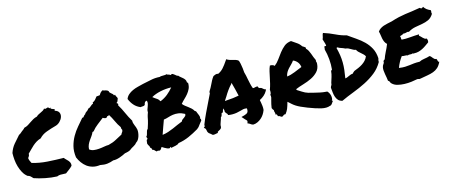

<svg xmlns="http://www.w3.org/2000/svg" viewBox="-43 -1128 3938 1676"><g transform="rotate(-15 1926.0 -290.0)"><path d="M406.2 2Q390.6 2.9 367.7 1Q344.7 -1 325.2 7.8Q273.4 5.9 219.7 -4.9Q166 -15.6 121.1 -31.2Q111.3 -42 101.6 -51.3Q91.8 -60.5 75.2 -64.5Q51.8 -83 37.1 -109.9Q22.5 -136.7 13.7 -167Q4.9 -197.3 2 -229Q-1 -260.7 0 -290Q14.6 -334 41.5 -365.7Q68.4 -397.5 96.7 -428.7Q109.4 -434.6 115.7 -440.9Q122.1 -447.3 129.4 -452.6Q136.7 -458 144 -463.4Q151.4 -468.8 157.2 -476.6Q177.7 -481.4 192.9 -490.7Q208 -500 222.7 -510.3Q237.3 -520.5 252.9 -529.3Q268.6 -538.1 289.1 -543Q296.9 -551.8 307.6 -557.1Q318.4 -562.5 329.6 -567.9Q340.8 -573.2 351.1 -579.1Q361.3 -585 367.2 -594.7Q372.1 -586.9 380.9 -589.4Q389.6 -591.8 397.5 -594.7Q402.3 -595.7 405.8 -592.8Q409.2 -589.8 412.1 -586.9Q415 -584 417.5 -583.5Q419.9 -583 421.9 -587.9Q426.8 -587.9 424.8 -583Q422.9 -578.1 421.9 -576.2Q429.7 -577.1 435.1 -572.8Q440.4 -568.4 452.1 -567.4Q456.1 -562.5 454.1 -560.1Q452.1 -557.6 452.1 -551.8Q481.4 -543 489.3 -523.9Q497.1 -504.9 490.2 -484.4Q483.4 -463.9 465.8 -446.3Q448.2 -428.7 427.7 -422.9Q380.9 -410.2 339.4 -395Q297.9 -379.9 271.5 -350.6Q248 -343.8 230 -332.5Q211.9 -321.3 195.8 -307.1Q179.7 -293 165.5 -277.8Q151.4 -262.7 135.7 -248Q136.7 -234.4 131.3 -227.1Q126 -219.7 121.1 -211.9Q123 -197.3 127.9 -186Q132.8 -174.8 138.7 -164.1Q203.1 -144.5 275.9 -139.6Q348.6 -134.8 421.9 -133.8Q428.7 -124 438 -115.7Q447.3 -107.4 455.1 -98.1Q462.9 -88.9 467.8 -77.6Q472.7 -66.4 469.7 -49.8Q456.1 -35.2 439.5 -22.9Q422.9 -10.7 406.2 2Z M1083 -293Q1082 -281.2 1085 -270.5Q1087.9 -259.8 1092.3 -249.5Q1096.7 -239.3 1100.6 -228.5Q1104.5 -217.8 1106.4 -207Q1108.4 -193.4 1106.4 -177.2Q1104.5 -161.1 1099.6 -146Q1094.7 -130.9 1086.9 -118.7Q1079.1 -106.4 1068.4 -100.6Q1054.7 -83 1035.2 -73.2Q1015.6 -63.5 999 -49.8Q988.3 -43 975.1 -40Q961.9 -37.1 948.2 -34.2Q937.5 -28.3 922.9 -22Q908.2 -15.6 892.6 -10.3Q877 -4.9 861.3 -2.4Q845.7 0 834 -1Q804.7 9.8 776.9 13.2Q749 16.6 711.9 8.8Q676.8 13.7 647 5.9Q617.2 -2 594.2 -19Q571.3 -36.1 554.2 -60.1Q537.1 -84 526.4 -110.4Q518.6 -166 530.3 -211.4Q542 -256.8 564 -295.4Q585.9 -334 614.3 -366.7Q642.6 -399.4 668.9 -430.7Q674.8 -428.7 678.2 -431.2Q681.6 -433.6 684.6 -438Q687.5 -442.4 690.9 -446.3Q694.3 -450.2 699.2 -451.2Q706.1 -465.8 719.2 -473.1Q732.4 -480.5 740.2 -494.1Q749 -496.1 754.9 -500Q760.7 -503.9 766.1 -508.8Q771.5 -513.7 777.3 -518.1Q783.2 -522.5 791 -524.4V-535.2Q808.6 -543 816.9 -553.2Q825.2 -563.5 836.9 -578.1Q845.7 -579.1 851.1 -579.1Q856.4 -579.1 867.2 -581.1Q875 -594.7 881.3 -601.6Q887.7 -608.4 900.4 -616.2Q912.1 -610.4 926.3 -608.4Q940.4 -606.4 951.2 -595.7Q952.1 -585.9 957 -580.6Q961.9 -575.2 967.8 -570.8Q973.6 -566.4 979 -561.5Q984.4 -556.6 986.3 -547.9Q990.2 -546.9 991.7 -548.8Q993.2 -550.8 997.1 -549.8Q1000 -536.1 1003.9 -531.7Q1007.8 -527.3 1011.7 -514.6Q1006.8 -504.9 1004.4 -494.6Q1002 -484.4 992.2 -479.5Q991.2 -472.7 996.1 -472.2Q1001 -471.7 1002 -466.8Q1002.9 -458 999 -454.1Q1022.5 -416 1041 -373.5Q1059.6 -331.1 1083 -293ZM960.9 -200.2Q964.8 -210.9 971.2 -217.8Q977.5 -224.6 978.5 -238.3Q973.6 -246.1 972.7 -250.5Q971.7 -254.9 971.7 -264.6Q950.2 -294.9 934.6 -329.6Q918.9 -364.3 899.4 -394.5Q897.5 -390.6 892.6 -386.7Q887.7 -382.8 881.8 -388.7Q879.9 -380.9 875 -377.4Q870.1 -374 864.3 -374.5Q858.4 -375 852.1 -377.4Q845.7 -379.9 840.8 -383.8Q812.5 -361.3 784.2 -339.8Q755.9 -318.4 733.4 -290Q729.5 -288.1 728.5 -288.6Q727.5 -289.1 722.7 -287.1Q714.8 -268.6 703.6 -253.4Q692.4 -238.3 681.6 -222.7Q670.9 -207 663.1 -189.5Q655.3 -171.9 654.3 -148.4Q670.9 -134.8 693.4 -131.8Q715.8 -128.9 739.7 -130.9Q763.7 -132.8 786.6 -137.2Q809.6 -141.6 829.1 -141.6Q870.1 -151.4 899.4 -167.5Q928.7 -183.6 960.9 -200.2Z M1659.2 -159.2Q1665 -156.2 1666 -149.4Q1667 -142.6 1666 -138.7Q1648.4 -116.2 1641.6 -107.4Q1634.8 -98.6 1631.8 -94.2Q1628.9 -89.8 1625.5 -86.9Q1622.1 -84 1610.4 -74.2Q1566.4 -47.9 1520 -27.3Q1473.6 -6.8 1422.9 1Q1415 11.7 1393.1 16.1Q1371.1 20.5 1352.5 24.4Q1348.6 22.5 1348.1 19Q1347.7 15.6 1343.8 13.7Q1342.8 23.4 1335 23.9Q1327.1 24.4 1315.9 20Q1304.7 15.6 1292.5 8.3Q1280.3 1 1271.5 -4.9Q1266.6 2.9 1261.2 10.7Q1255.9 18.6 1248 21.5Q1237.3 19.5 1231.9 18.6Q1226.6 17.6 1221.7 22.5Q1215.8 19.5 1212.4 15.6Q1209 11.7 1205.6 8.3Q1202.1 4.9 1197.8 2Q1193.4 -1 1185.5 -2.9Q1187.5 -6.8 1183.6 -15.1Q1179.7 -23.4 1171.9 -25.4Q1175.8 -32.2 1168.5 -42.5Q1161.1 -52.7 1157.2 -65.4Q1159.2 -76.2 1160.2 -88.9Q1161.1 -101.6 1171.9 -103.5Q1170.9 -110.4 1168.9 -115.2Q1167 -120.1 1165 -125Q1171.9 -130.9 1174.8 -139.2Q1177.7 -147.5 1179.7 -156.2Q1181.6 -165 1184.6 -173.8Q1187.5 -182.6 1195.3 -188.5Q1204.1 -217.8 1209 -231.9Q1213.9 -246.1 1216.3 -259.8Q1218.8 -273.4 1222.2 -289.1Q1225.6 -304.7 1234.4 -328.1Q1233.4 -342.8 1237.3 -354Q1241.2 -365.2 1245.6 -376.5Q1250 -387.7 1252.9 -399.9Q1255.9 -412.1 1252 -428.7Q1238.3 -427.7 1232.4 -419.4Q1226.6 -411.1 1224.6 -397.5Q1216.8 -389.6 1205.6 -390.1Q1194.3 -390.6 1185.5 -387.7Q1151.4 -401.4 1128.9 -426.8Q1106.4 -452.1 1092.8 -486.3Q1101.6 -508.8 1119.1 -523.9Q1136.7 -539.1 1159.2 -549.3Q1181.6 -559.6 1207 -565.9Q1232.4 -572.3 1255.9 -578.1Q1293.9 -585 1332 -593.8Q1370.1 -602.5 1414.1 -599.6Q1419.9 -602.5 1428.2 -603Q1436.5 -603.5 1445.3 -603.5Q1454.1 -603.5 1462.4 -604Q1470.7 -604.5 1476.6 -607.4Q1481.4 -601.6 1490.7 -600.1Q1500 -598.6 1510.7 -590.8Q1522.5 -599.6 1530.8 -594.7Q1539.1 -589.8 1545.9 -584Q1552.7 -578.1 1559.1 -573.2Q1565.4 -568.4 1572.3 -568.4Q1579.1 -559.6 1589.4 -551.8Q1599.6 -543.9 1608.9 -535.6Q1618.2 -527.3 1624.5 -517.6Q1630.9 -507.8 1630.9 -495.1Q1629.9 -490.2 1633.8 -489.3Q1637.7 -488.3 1639.6 -485.4Q1640.6 -455.1 1630.4 -433.1Q1620.1 -411.1 1605 -392.6Q1589.8 -374 1571.8 -357.4Q1553.7 -340.8 1539.1 -322.3Q1548.8 -309.6 1561.5 -299.8Q1574.2 -290 1587.4 -280.3Q1600.6 -270.5 1612.3 -259.8Q1624 -249 1631.8 -234.4Q1633.8 -232.4 1636.7 -231Q1639.6 -229.5 1642.6 -227.5Q1645.5 -217.8 1650.4 -207.5Q1655.3 -197.3 1658.7 -188Q1662.1 -178.7 1663.1 -171.4Q1664.1 -164.1 1659.2 -159.2ZM1487.3 -485.4Q1437.5 -487.3 1388.2 -476.6Q1338.9 -465.8 1305.7 -446.3Q1322.3 -432.6 1339.4 -421.9Q1356.4 -411.1 1366.2 -392.6Q1404.3 -408.2 1433.6 -432.1Q1462.9 -456.1 1487.3 -485.4ZM1500 -173.8Q1502.9 -183.6 1510.7 -189.5Q1518.6 -195.3 1526.4 -200.7Q1534.2 -206.1 1540 -212.4Q1545.9 -218.8 1544.9 -230.5Q1513.7 -247.1 1487.8 -250.5Q1461.9 -253.9 1439 -250.5Q1416 -247.1 1395 -240.2Q1374 -233.4 1352.5 -230.5Q1341.8 -202.1 1330.1 -168.9Q1318.4 -135.7 1307.6 -104.5Q1336.9 -108.4 1361.3 -116.7Q1385.7 -125 1408.7 -134.8Q1431.6 -144.5 1453.6 -154.8Q1475.6 -165 1500 -173.8Z M2212.9 -82Q2207 -65.4 2195.8 -48.3Q2184.6 -31.2 2169.4 -18.1Q2154.3 -4.9 2135.7 3.9Q2117.2 12.7 2096.7 13.7Q2084 10.7 2079.6 7.3Q2075.2 3.9 2070.3 1Q2067.4 -1 2064.9 -2.4Q2062.5 -3.9 2060.5 -4.9L2048.8 -9.8L2052.7 -22.5Q2054.7 -30.3 2051.8 -34.7Q2048.8 -39.1 2040 -46.9Q2037.1 -49.8 2034.2 -52.7Q2031.2 -55.7 2029.3 -58.6L2012.7 -77.1L2039.1 -84Q2063.5 -90.8 2071.8 -101.6Q2080.1 -112.3 2078.1 -137.7Q2058.6 -141.6 2045.4 -138.7Q2032.2 -135.7 2018.6 -131.8Q2001 -127 1982.9 -123.5Q1964.8 -120.1 1943.4 -120.1Q1935.5 -120.1 1928.7 -120.6Q1921.9 -121.1 1914.1 -122.1L1904.3 -124Q1902.3 -134.8 1900.4 -136.2Q1898.4 -137.7 1896.5 -139.6Q1891.6 -144.5 1886.2 -152.8Q1880.9 -161.1 1883.8 -173.8Q1878.9 -182.6 1877.9 -191.4Q1872.1 -179.7 1869.1 -167L1865.2 -157.2L1855.5 -155.3Q1853.5 -154.3 1852.5 -150.9Q1851.6 -147.5 1851.6 -145.5L1846.7 -128.9Q1844.7 -127 1842.8 -125.5Q1840.8 -124 1838.9 -122.1Q1836.9 -113.3 1834 -104.5Q1831.1 -95.7 1828.1 -87.9Q1823.2 -75.2 1819.8 -63Q1816.4 -50.8 1817.4 -39.1L1813.5 -28.3Q1808.6 -22.5 1802.7 -19Q1796.9 -15.6 1791 -12.7Q1789.1 -10.7 1785.6 -9.3Q1782.2 -7.8 1780.3 -6.8L1777.3 3.9L1765.6 5.9Q1754.9 7.8 1750.5 8.8Q1746.1 9.8 1740.2 9.8L1730.5 8.8Q1719.7 0 1713.9 -5.4Q1708 -10.7 1700.2 -15.6Q1691.4 -27.3 1690.4 -33.2Q1689.5 -39.1 1688.5 -43.9Q1686.5 -49.8 1686 -53.7Q1685.5 -57.6 1683.6 -59.6L1670.9 -71.3L1681.6 -80.1L1682.6 -96.7Q1702.1 -146.5 1724.1 -192.4Q1746.1 -238.3 1769.5 -286.1Q1777.3 -301.8 1784.7 -317.4Q1792 -333 1799.8 -348.6Q1798.8 -351.6 1798.8 -355.5Q1798.8 -359.4 1800.8 -364.3Q1811.5 -380.9 1818.4 -394Q1825.2 -407.2 1832 -420.9Q1839.8 -437.5 1848.1 -453.1Q1856.4 -468.8 1869.1 -485.4L1884.8 -492.2Q1887.7 -493.2 1891.6 -494.6Q1895.5 -496.1 1900.4 -496.1L1915 -494.1Q1942.4 -506.8 1962.9 -529.8Q1983.4 -552.7 2004.9 -585L2014.6 -598.6L2027.3 -590.8Q2032.2 -587.9 2041 -585.4Q2049.8 -583 2059.6 -580.1Q2077.1 -576.2 2092.8 -571.3Q2108.4 -566.4 2118.2 -556.6Q2124 -541 2125 -533.2Q2126 -525.4 2127.9 -517.6Q2130.9 -501 2133.3 -484.4Q2135.7 -467.8 2136.7 -447.3Q2141.6 -430.7 2145 -414.6Q2148.4 -398.4 2151.4 -381.8Q2156.2 -358.4 2161.1 -336.4Q2166 -314.5 2173.8 -294.9Q2181.6 -294.9 2183.6 -293.9Q2188.5 -295.9 2193.8 -296.9Q2199.2 -297.9 2206.1 -298.8L2216.8 -299.8L2220.7 -290Q2221.7 -285.2 2230.5 -280.3Q2243.2 -279.3 2249 -274.9Q2254.9 -270.5 2259.8 -265.6Q2263.7 -261.7 2267.6 -259.8L2282.2 -253.9L2274.4 -239.3Q2264.6 -221.7 2246.6 -205.6Q2228.5 -189.5 2206.1 -178.7Q2207 -172.9 2207.5 -167.5Q2208 -162.1 2210 -156.2Q2212.9 -139.6 2214.8 -122.1Q2216.8 -104.5 2214.8 -85.9ZM1930.7 -251Q1960 -252.9 1983.9 -255.4Q2007.8 -257.8 2037.1 -263.7Q2030.3 -293 2022.5 -324.7Q2014.6 -356.4 2005.9 -387.7L2000 -377.9Q1980.5 -357.4 1962.4 -332Q1944.3 -306.6 1931.6 -284.2Q1925.8 -275.4 1919.9 -266.6Q1914.1 -257.8 1909.2 -249Q1915 -250 1920.4 -250Q1925.8 -250 1930.7 -251Z M2434.6 -101.6Q2423.8 -62.5 2415.5 -42.5Q2407.2 -22.5 2390.6 -1Q2377.9 -2.9 2373 2Q2368.2 6.8 2362.3 10.7Q2353.5 12.7 2349.6 10.7Q2345.7 8.8 2342.8 6.3Q2339.8 3.9 2335.4 1.5Q2331.1 -1 2322.3 -1Q2320.3 -8.8 2317.9 -15.6Q2315.4 -22.5 2304.7 -20.5Q2306.6 -28.3 2305.7 -33.7Q2304.7 -39.1 2303.2 -43.5Q2301.8 -47.9 2300.8 -52.2Q2299.8 -56.6 2301.8 -63.5Q2296.9 -63.5 2293.9 -70.3Q2291 -77.1 2287.1 -84Q2290 -101.6 2293 -117.2Q2295.9 -132.8 2300.3 -146.5Q2304.7 -160.2 2307.6 -173.8Q2310.5 -187.5 2304.7 -202.1Q2308.6 -199.2 2310.5 -203.6Q2312.5 -208 2313.5 -215.3Q2314.5 -222.7 2314.5 -230Q2314.5 -237.3 2313.5 -242.2Q2323.2 -267.6 2329.6 -294.4Q2335.9 -321.3 2341.3 -347.7Q2346.7 -374 2352.5 -399.4Q2358.4 -424.8 2368.2 -446.3Q2378.9 -448.2 2392.1 -443.8Q2405.3 -439.5 2408.2 -432.6Q2433.6 -452.1 2453.1 -480Q2472.7 -507.8 2493.2 -534.2Q2513.7 -560.5 2538.6 -581.1Q2563.5 -601.6 2601.6 -605.5Q2621.1 -590.8 2645 -575.7Q2668.9 -560.5 2684.6 -536.1Q2692.4 -532.2 2697.8 -527.8Q2703.1 -523.4 2710.9 -518.6V-506.8Q2722.7 -496.1 2730 -481.9Q2737.3 -467.8 2743.2 -451.7Q2749 -435.5 2754.9 -419.4Q2760.7 -403.3 2768.6 -388.7Q2766.6 -383.8 2766.6 -380.4Q2766.6 -377 2768.1 -373Q2769.5 -369.1 2770.5 -365.2Q2771.5 -361.3 2770.5 -354.5Q2767.6 -311.5 2742.7 -285.2Q2717.8 -258.8 2682.6 -241.7Q2647.5 -224.6 2607.4 -212.9Q2567.4 -201.2 2535.2 -187.5Q2535.2 -183.6 2538.6 -183.6Q2542 -183.6 2541 -178.7Q2564.5 -164.1 2578.1 -155.3Q2591.8 -146.5 2604 -140.6Q2616.2 -134.8 2630.4 -130.4Q2644.5 -126 2669.9 -120.1Q2695.3 -114.3 2709.5 -110.8Q2723.6 -107.4 2735.4 -105Q2747.1 -102.5 2759.3 -101.1Q2771.5 -99.6 2793.9 -97.7Q2802.7 -88.9 2809.1 -76.7Q2815.4 -64.5 2817.4 -52.2Q2819.3 -40 2818.4 -28.8Q2817.4 -17.6 2811.5 -10.7Q2812.5 -7.8 2815.9 -8.3Q2819.3 -8.8 2823.2 -7.8Q2817.4 -3.9 2813.5 2Q2809.6 7.8 2805.7 13.7Q2801.8 19.5 2796.9 23.9Q2792 28.3 2783.2 29.3Q2752.9 41 2707 30.8Q2661.1 20.5 2590.8 -6.8Q2555.7 -20.5 2533.7 -30.8Q2511.7 -41 2495.6 -51.3Q2479.5 -61.5 2466.3 -73.2Q2453.1 -85 2434.6 -101.6ZM2574.2 -436.5Q2563.5 -420.9 2550.3 -408.2Q2537.1 -395.5 2524.9 -382.3Q2512.7 -369.1 2502.9 -353Q2493.2 -336.9 2489.3 -315.4Q2523.4 -319.3 2560.5 -334.5Q2597.7 -349.6 2630.9 -363.3Q2627 -393.6 2609.9 -412.1Q2592.8 -430.7 2574.2 -436.5Z M3299.8 -263.7Q3298.8 -258.8 3297.9 -255.4Q3296.9 -252 3295.9 -249Q3294.9 -246.1 3294.9 -241.7Q3294.9 -237.3 3294.9 -230.5Q3265.6 -178.7 3221.2 -143.6Q3176.8 -108.4 3123.5 -81.5Q3070.3 -54.7 3012.7 -32.7Q2955.1 -10.7 2900.4 14.6Q2877 8.8 2864.7 -4.9Q2852.5 -18.6 2846.2 -36.6Q2839.8 -54.7 2837.4 -76.7Q2835 -98.6 2833 -122.1Q2835.9 -132.8 2841.3 -140.1Q2846.7 -147.5 2846.7 -161.1Q2854.5 -186.5 2862.3 -210.9Q2870.1 -235.4 2872.1 -260.7Q2875 -268.6 2882.8 -271.5Q2887.7 -318.4 2883.3 -366.7Q2878.9 -415 2867.2 -457Q2868.2 -466.8 2869.6 -471.2Q2871.1 -475.6 2869.1 -477.5Q2868.2 -485.4 2874.5 -485.4Q2880.9 -485.4 2887.7 -485.4Q2887.7 -500 2882.3 -514.6Q2877 -529.3 2872.1 -547.9Q2878.9 -562.5 2880.9 -576.7Q2882.8 -590.8 2889.6 -601.6Q2942.4 -585 2990.7 -561.5Q3039.1 -538.1 3085.9 -527.3Q3121.1 -502 3158.2 -477.1Q3195.3 -452.1 3225.6 -422.4Q3255.9 -392.6 3276.4 -354.5Q3296.9 -316.4 3299.8 -263.7ZM3068.4 -210Q3088.9 -217.8 3108.9 -226.6Q3128.9 -235.4 3146 -246.6Q3163.1 -257.8 3176.8 -272.5Q3190.4 -287.1 3199.2 -307.6Q3193.4 -319.3 3183.6 -328.6Q3173.8 -337.9 3164.1 -346.2Q3154.3 -354.5 3145 -363.3Q3135.7 -372.1 3129.9 -384.8Q3117.2 -386.7 3107.4 -392.1Q3097.7 -397.5 3088.4 -402.8Q3079.1 -408.2 3068.8 -413.1Q3058.6 -418 3044.9 -418.9Q3023.4 -429.7 3006.3 -434.6Q2989.3 -439.5 2980.5 -447.3Q2973.6 -447.3 2969.7 -444.3Q2979.5 -407.2 2984.4 -374.5Q2989.3 -341.8 2989.7 -309.1Q2990.2 -276.4 2986.3 -242.2Q2982.4 -208 2975.6 -168Q2985.4 -168.9 2993.7 -172.4Q3002 -175.8 3010.3 -179.7Q3018.6 -183.6 3027.8 -187Q3037.1 -190.4 3049.8 -191.4Q3052.7 -197.3 3058.1 -201.2Q3063.5 -205.1 3068.4 -210Z M3850.6 -549.8Q3851.6 -543 3851.1 -539.6Q3850.6 -536.1 3850.1 -533.2Q3849.6 -530.3 3849.6 -526.9Q3849.6 -523.4 3851.6 -516.6Q3831.1 -483.4 3804.2 -471.2Q3777.3 -459 3746.1 -453.6Q3714.8 -448.2 3682.1 -442.4Q3649.4 -436.5 3617.2 -417Q3604.5 -421.9 3594.2 -417Q3584 -412.1 3564.5 -414.1Q3558.6 -408.2 3549.8 -405.8Q3541 -403.3 3532.2 -400.4Q3536.1 -391.6 3535.6 -382.3Q3535.2 -373 3538.1 -367.2Q3572.3 -364.3 3613.8 -368.2Q3655.3 -372.1 3695.3 -373Q3696.3 -368.2 3694.3 -366.7Q3692.4 -365.2 3693.4 -361.3Q3700.2 -356.4 3707 -349.1Q3713.9 -341.8 3720.7 -335Q3727.5 -328.1 3734.9 -323.7Q3742.2 -319.3 3752 -320.3Q3755.9 -312.5 3757.3 -303.2Q3758.8 -293.9 3754.9 -284.2Q3739.3 -273.4 3723.6 -262.2Q3708 -251 3690.9 -242.2Q3673.8 -233.4 3654.8 -228Q3635.7 -222.7 3612.3 -223.6Q3607.4 -223.6 3605 -223.6Q3602.5 -223.6 3598.6 -226.6Q3590.8 -221.7 3576.7 -223.6Q3562.5 -225.6 3554.7 -220.7Q3543.9 -225.6 3528.8 -225.1Q3513.7 -224.6 3502 -228.5Q3486.3 -208 3473.6 -184.6Q3460.9 -161.1 3451.2 -134.8Q3484.4 -129.9 3506.3 -130.9Q3528.3 -131.8 3547.9 -134.3Q3567.4 -136.7 3587.9 -139.2Q3608.4 -141.6 3639.6 -140.6Q3659.2 -151.4 3686 -154.8Q3712.9 -158.2 3735.4 -166Q3743.2 -163.1 3749 -155.8Q3754.9 -148.4 3760.3 -142.1Q3765.6 -135.7 3771.5 -130.9Q3777.3 -126 3786.1 -127Q3790 -123 3791.5 -117.7Q3793 -112.3 3793.9 -107.4Q3794.9 -102.5 3797.4 -99.1Q3799.8 -95.7 3805.7 -96.7Q3791 -64.5 3772 -47.4Q3752.9 -30.3 3728.5 -21.5Q3704.1 -12.7 3674.3 -7.8Q3644.5 -2.9 3608.4 3.9Q3599.6 5.9 3593.8 3.4Q3587.9 1 3580.1 1Q3557.6 5.9 3526.4 9.8Q3495.1 13.7 3462.9 12.7Q3430.7 11.7 3401.4 4.4Q3372.1 -2.9 3353.5 -21.5Q3345.7 -28.3 3343.3 -37.6Q3340.8 -46.9 3330.1 -51.8Q3329.1 -64.5 3326.2 -80.1Q3323.2 -95.7 3320.3 -112.8Q3317.4 -129.9 3315.9 -146.5Q3314.5 -163.1 3317.4 -176.8Q3320.3 -191.4 3329.6 -203.1Q3338.9 -214.8 3335.9 -228.5Q3340.8 -229.5 3341.8 -233.9Q3342.8 -238.3 3349.6 -237.3Q3355.5 -254.9 3362.3 -270.5Q3369.1 -286.1 3376.5 -300.8Q3383.8 -315.4 3391.1 -330.6Q3398.4 -345.7 3405.3 -364.3Q3391.6 -377 3385.3 -392.1Q3378.9 -407.2 3376 -422.4Q3373 -437.5 3371.1 -453.6Q3369.1 -469.7 3364.3 -486.3Q3374 -501 3388.2 -510.3Q3402.3 -519.5 3418.9 -525.4Q3435.5 -531.2 3455.1 -535.2Q3474.6 -539.1 3496.1 -543.9Q3535.2 -556.6 3565.9 -563.5Q3596.7 -570.3 3626.5 -574.7Q3656.2 -579.1 3688.5 -583Q3720.7 -586.9 3761.7 -594.7Q3770.5 -585.9 3778.3 -585.9Q3782.2 -594.7 3787.6 -591.3Q3793 -587.9 3792 -596.7Q3801.8 -580.1 3816.9 -568.8Q3832 -557.6 3850.6 -549.8Z"/></g></svg>

Font: Permanent Marker
Style: Regular
Weight: 400
Designer: Font Diner, Inc
Foundry: Font Diner, Inc
Version: Version 1.001